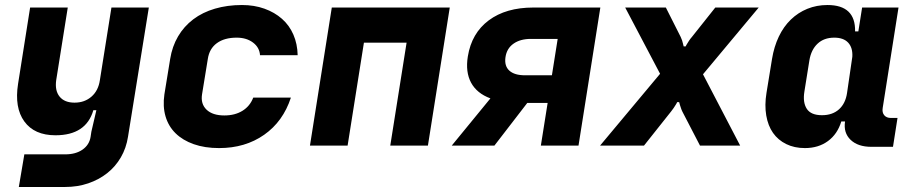

<svg xmlns="http://www.w3.org/2000/svg" viewBox="-20 -580 3640 765"><path d="M52 -246 100 -550H250L204 -261Q198 -219 217.5 -195Q237 -171 277 -171Q317 -171 344.5 -195Q372 -219 378 -261L424 -550H573L490 -35Q483 10 461.5 47Q440 84 407 110Q374 136 331.5 150.5Q289 165 239 165H55L77 35H240Q282 35 309 16Q336 -3 341 -35L344 -55L364 -141H352Q323 -41 201 -41Q117 -41 77 -96Q37 -151 52 -246Z M853 10Q796 10 752 -5.5Q708 -21 679.5 -49Q651 -77 639.5 -116.5Q628 -156 635 -204L658 -345Q666 -395 689.5 -435Q713 -475 750 -503Q787 -531 836.5 -545.5Q886 -560 944 -560Q993 -560 1033.5 -545.5Q1074 -531 1103.5 -505Q1133 -479 1149 -442Q1165 -405 1166 -360H1016Q1014 -391 988 -410.5Q962 -430 923 -430Q874 -430 844 -408Q814 -386 808 -345L785 -204Q779 -166 803 -143Q827 -120 874 -120Q916 -120 946 -138.5Q976 -157 989 -191H1139Q1108 -96 1032.5 -43Q957 10 853 10Z M1302 -550H1772L1685 0H1535L1600 -410H1430L1365 0H1215Z M1934 -188Q1880 -208 1857 -250.5Q1834 -293 1844 -355Q1859 -448 1927.5 -499Q1996 -550 2105 -550H2372L2285 0H2135L2162 -170H2081L1950 0H1780ZM1994 -352Q1989 -317 2009.5 -298.5Q2030 -280 2072 -280H2179L2202 -425H2095Q2053 -425 2026 -406Q1999 -387 1994 -352Z M2610 -286 2471 -550H2633L2692 -433Q2699 -418 2701 -407Q2703 -400 2704 -395H2712Q2714 -400 2718 -406Q2721 -411 2725.5 -418Q2730 -425 2737 -433L2830 -550H3003L2781 -284L2929 0H2769L2699 -135Q2695 -143 2693 -150Q2691 -157 2689 -162Q2687 -168 2686 -173H2678Q2676 -168 2672 -162Q2665 -150 2654 -136L2546 0H2371Z M3034 -210 3056 -345Q3064 -394 3083 -434Q3102 -474 3131 -502Q3160 -530 3197 -545Q3234 -560 3277 -560Q3389 -560 3387 -455H3400L3415 -550H3560L3497 -150Q3494 -132 3503 -121Q3512 -110 3530 -110H3556L3538 5H3452Q3398 5 3369 -23Q3340 -51 3347 -96H3332Q3317 -46 3279 -18Q3241 10 3187 10Q3145 10 3112.5 -6Q3080 -22 3060 -50.5Q3040 -79 3033 -120Q3026 -161 3034 -210ZM3255 -121Q3297 -121 3323 -144.5Q3349 -168 3355 -210L3376 -354Q3378 -390 3359.5 -410Q3341 -430 3304 -430Q3263 -430 3237.5 -406Q3212 -382 3205 -340L3185 -215Q3178 -172 3194.5 -146.5Q3211 -121 3255 -121Z"/></svg>

Font: JetBrains Mono ExtraBold
Style: Italic
Weight: 800
Designer: Philipp Nurullin, Konstantin Bulenkov
Foundry: JetBrains
Version: Version 1.000; ttfautohint (v1.8.3)